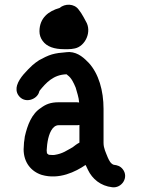

<svg xmlns="http://www.w3.org/2000/svg" viewBox="-20 -736 599 812"><path d="M333.3 -663.9C327.2 -675.2 319.8 -686.5 312.4 -695.7C293.7 -721.4 254.8 -721.9 231.8 -702.2C186.3 -689.6 146.9 -660.7 146.9 -603.5C146.9 -588.7 151.6 -574.8 160.3 -563.1C177.9 -538.3 210.2 -528 251 -528H268.1C277.4 -528 287 -529.1 296.8 -531.2C340.8 -540.6 370 -602.4 342.9 -646.1ZM435.4 -70.9C428.2 -89.6 417.9 -108.9 417.9 -131.4V-275.3C417.9 -353.4 397.2 -424.1 355.8 -469.7C337.5 -488.2 312.6 -514.2 273.9 -516L273.7 -516H273.5C261 -516 236.5 -512 229.5 -512H228.8C205.6 -508.4 193.1 -504.9 172.1 -495.2L145.6 -481.5C135.1 -474.7 125.9 -467.9 117.3 -460.3C95.6 -439.5 61.9 -407.9 52.2 -375.3C48.4 -362.4 48.3 -347 57.7 -333.2C83.5 -295.3 137.2 -314.8 145.7 -347.5C146.7 -351.1 146.1 -350 148.5 -353.6C174.2 -385 205.2 -420.4 261.6 -421.8L266 -417.9C281.6 -406.8 290.9 -387.4 300.1 -365.4C305.3 -345 313.2 -325.9 314.7 -302.6C311.6 -303.1 308 -303.5 304.6 -303.5H228.4C193.3 -303.5 173.1 -294.6 153.1 -279.7C113.9 -254.8 96.1 -207.2 85 -158.8L83 -143.2C81.8 -136.5 81 -130.5 80.9 -121.8C80.4 -116.7 79.9 -110.1 79.9 -104.8C79.9 -49.1 111.6 -10.8 156.2 3.6C230.4 25.2 300.1 -9.9 341.7 -38.3C342.1 -37.6 342.3 -37.2 343.7 -35L352 -17.5C370.2 20.6 405.5 50.5 454.6 55.9C494.9 61 526.4 13.8 498.9 -20.7C488.5 -33.7 476.3 -37.4 460.7 -39.2C448 -43.7 441.3 -57.5 435.4 -70.9ZM177.4 -100C177.4 -103.6 177.8 -108.4 178.5 -113.5V-114C178.5 -117.6 178.8 -121.1 179.5 -124.9L181.6 -138.9C186.9 -168.5 200.2 -206.5 228.4 -206.5H304.6C308.7 -206.5 310.1 -206.6 315.9 -207.6V-132.8C304.4 -127 296.4 -120.1 287.2 -113.2C262.5 -100 246.4 -86.4 211 -80.9C203.5 -79.7 196 -81 186.4 -81.4C182 -84.5 178.7 -87.5 178.5 -88V-88.6C177.8 -92.3 177.4 -96.2 177.4 -100Z"/></svg>

Font: HoneyBee
Style: Blk
Weight: 700
Foundry: Cannot Into Space Fonts
Version: Version 0.89